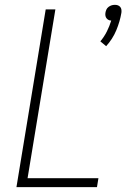

<svg xmlns="http://www.w3.org/2000/svg" viewBox="-20 -774 540 794"><path d="M419 -583 395 -603Q411 -622 422 -644Q433 -666 440 -689Q434 -689 429 -691.5Q424 -694 420.5 -698.5Q417 -703 416 -709Q415 -715 416 -721Q417 -728 420 -734.5Q423 -741 429 -745.5Q435 -750 441.5 -752Q448 -754 455 -754Q462 -754 467.5 -752Q473 -750 477 -745.5Q481 -741 482 -734.5Q483 -728 482 -721Q476 -685 461 -649Q446 -613 419 -583ZM48 0 169 -735H209L94 -37H387L381 0Z"/></svg>

Font: Iosevka Extralight Oblique
Style: Regular
Weight: 200
Italic angle: -9°
Monospace: yes
Designer: Belleve Invis
Foundry: Belleve Invis
Version: Version 32.5.0; ttfautohint (v1.8.4)